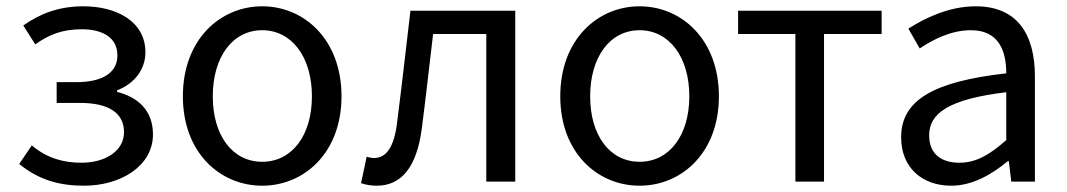

<svg xmlns="http://www.w3.org/2000/svg" viewBox="-20 -577 3389 610"><path d="M247 13C363 13 466 -49 466 -150C466 -228 416 -269 352 -285V-290C409 -312 442 -358 442 -411C442 -509 350 -557 245 -557C166 -557 106 -533 54 -496L92 -436C136 -467 177 -484 240 -484C307 -484 353 -457 353 -401C353 -348 309 -316 222 -316H160V-250H235C324 -250 374 -219 374 -157C374 -97 314 -60 239 -60C184 -60 131 -73 81 -115L41 -56C105 -4 171 13 247 13Z M813 13C946 13 1065 -91 1065 -271C1065 -452 946 -557 813 -557C680 -557 561 -452 561 -271C561 -91 680 13 813 13ZM813 -63C719 -63 656 -146 656 -271C656 -396 719 -481 813 -481C907 -481 971 -396 971 -271C971 -146 907 -63 813 -63Z M1177 13C1256 13 1304 -47 1320 -168C1333 -268 1344 -369 1356 -469H1525V0H1617V-543H1284C1270 -425 1257 -308 1242 -191C1233 -110 1207 -75 1169 -75C1159 -75 1152 -77 1145 -79L1127 5C1143 10 1157 13 1177 13Z M2012 13C2145 13 2264 -91 2264 -271C2264 -452 2145 -557 2012 -557C1879 -557 1760 -452 1760 -271C1760 -91 1879 13 2012 13ZM2012 -63C1918 -63 1855 -146 1855 -271C1855 -396 1918 -481 2012 -481C2106 -481 2170 -396 2170 -271C2170 -146 2106 -63 2012 -63Z M2507 0H2598V-469H2781V-543H2325V-469H2507Z M3002 13C3069 13 3130 -22 3182 -65H3185L3193 0H3268V-334C3268 -468 3212 -557 3080 -557C2993 -557 2916 -518 2866 -486L2902 -423C2945 -452 3002 -481 3065 -481C3154 -481 3177 -414 3177 -344C2946 -318 2843 -259 2843 -141C2843 -43 2911 13 3002 13ZM3028 -60C2974 -60 2932 -85 2932 -147C2932 -217 2994 -262 3177 -284V-132C3124 -85 3081 -60 3028 -60Z"/></svg>

Font: Noto Sans JP
Style: Regular
Weight: 400
Designer: Ryoko NISHIZUKA  (kana, bopomofo & ideographs); Paul D. Hunt (Latin, Greek & Cyrillic); Sandoll Communications , Soo-you
Foundry: Adobe
Version: Version 2.002;hotconv 1.0.116;makeotfexe 2.5.65601